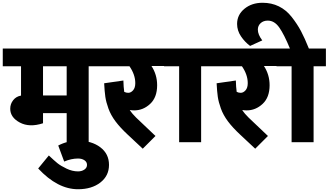

<svg xmlns="http://www.w3.org/2000/svg" viewBox="-40 -1028 2376 1388"><path d="M690 -677V-549H601V0H442V-210H271V-137Q173 -105 103.5 -142Q34 -179 34 -242Q34 -277 55.5 -304Q77 -331 112 -337V-549H-20V-677ZM442 -338V-549H271V-338Z M524 340Q376 340 236 190L313 96Q351 132 375 151.5Q399 171 441 191Q483 211 524 211Q551 211 570 198Q589 185 589 164Q589 143 570.5 130.5Q552 118 524 118Q475 118 424 140L381 24Q448 -11 524 -11Q622 -11 685 36.5Q748 84 748 164Q748 243 685.5 291.5Q623 340 524 340Z M1166 -677 1165 -551H1055Q1096 -488 1096 -412Q1096 -324 1045.5 -277Q995 -230 930 -230Q913 -230 898 -233Q916 -205 944 -178L1084 -45L992 47L885 -53Q829 -105 795 -150.5Q761 -196 744 -243Q727 -290 721.5 -328Q716 -366 713 -426L852 -446Q853 -400 858 -364Q872 -357 887 -357Q906 -357 922 -375Q938 -393 938 -427Q938 -488 896 -549H670V-677Z M1503 -677V-549H1414V0H1255V-549H1146V-677Z M1979 -677 1978 -551H1868Q1909 -488 1909 -412Q1909 -324 1858.5 -277Q1808 -230 1743 -230Q1726 -230 1711 -233Q1729 -205 1757 -178L1897 -45L1805 47L1698 -53Q1642 -105 1608 -150.5Q1574 -196 1557 -243Q1540 -290 1534.5 -328Q1529 -366 1526 -426L1665 -446Q1666 -400 1671 -364Q1685 -357 1700 -357Q1719 -357 1735 -375Q1751 -393 1751 -427Q1751 -488 1709 -549H1483V-677Z M2316 -677V-549H2227V0H2068V-549H1959V-677H2056Q2014 -779 1979 -829Q1944 -879 1896 -879Q1864 -879 1844 -860.5Q1824 -842 1824 -814Q1824 -778 1856 -736L1768 -696Q1730 -724 1702 -765.5Q1674 -807 1674 -855Q1674 -921 1727 -964.5Q1780 -1008 1858 -1008Q1923 -1008 1976 -982Q2029 -956 2069 -905Q2109 -854 2136 -803Q2163 -752 2193 -677Z"/></svg>

Font: Martel Sans Heavy
Style: Regular
Weight: 900
Designer: Dan Reynolds and Mathieu Réguer
Foundry: Dan Reynolds and Mathieu Réguer
Version: Version 1.001;PS 001.001;hotconv 1.0.70;makeotf.lib2.5.58329